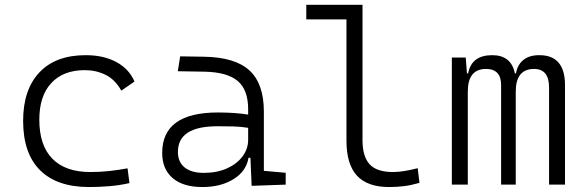

<svg xmlns="http://www.w3.org/2000/svg" viewBox="-20 -752 2384 782"><path d="M342.8 9.8Q211.9 9.8 143.1 -58.8Q74.2 -127.4 74.2 -259.8Q74.2 -386.7 140.4 -457Q206.5 -527.3 329.1 -527.3Q401.9 -527.3 453.9 -499.3Q505.9 -471.2 527.8 -419.9L474.1 -382.8Q449.2 -427.7 410.4 -447Q371.6 -466.3 325.2 -466.3Q237.8 -466.3 189 -413.8Q140.1 -361.3 140.1 -264.6Q140.1 -159.7 193.4 -105.5Q246.6 -51.3 348.1 -51.3Q386.7 -51.3 424.8 -55.4Q462.9 -59.6 499.5 -66.4L507.3 -6.3Q467.3 2.9 425.3 6.3Q383.3 9.8 342.8 9.8Z M1004.9 4.9 1000 -109.4H992.2Q983.4 -55.2 931.6 -22.7Q879.9 9.8 804.2 9.8Q726.1 9.8 683.3 -26.6Q640.6 -63 640.6 -129.4Q640.6 -293.9 867.7 -293.9Q902.3 -293.9 933.8 -291.7Q965.3 -289.6 990.7 -285.2V-307.1Q990.7 -386.2 948.2 -422.1Q905.8 -458 814 -460L704.1 -461.9L713.9 -522.5L810.5 -521Q937.5 -519 996.1 -465.1Q1054.7 -411.1 1054.7 -297.4V-56.2L1143.6 -48.3V0ZM990.7 -231.4Q961.9 -236.3 929 -237.1Q896 -237.8 865.7 -237.8Q704.6 -237.8 704.6 -133.3Q704.6 -92.3 731.9 -70.1Q759.3 -47.9 809.6 -47.9Q863.8 -47.9 904.5 -66.2Q945.3 -84.5 968 -115.2Q990.7 -146 990.7 -182.6Z M1564.9 9.8Q1476.6 9.8 1433.8 -36.6Q1391.1 -83 1391.1 -179.2V-672.9H1227.5V-732.4H1456.5V-180.7Q1456.5 -114.7 1485.4 -83Q1514.2 -51.3 1581.1 -51.3Q1620.6 -51.3 1681.2 -66.9L1688.5 -7.3Q1656.7 2 1627.4 5.9Q1598.1 9.8 1564.9 9.8Z M2216.3 0V-395.5Q2216.3 -471.2 2155.3 -471.2Q2080.6 -471.2 2080.6 -378.9V0H2021V-405.3Q2021 -471.2 1959.5 -471.2Q1885.3 -471.2 1885.3 -378.9V0H1820.3V-517.6H1877L1881.8 -453.1H1886.7Q1900.4 -527.3 1984.9 -527.3Q2062 -527.3 2077.1 -453.1H2081.5Q2087.4 -487.8 2111.3 -507.6Q2135.3 -527.3 2176.8 -527.3Q2281.2 -527.3 2281.2 -405.3V0Z"/></svg>

Font: Cascadia Mono PL Light
Style: Regular
Weight: 300
Monospace: yes
Designer: Aaron Bell
Foundry: Saja Typeworks
Version: Version 2404.023; ttfautohint (v1.8.4)